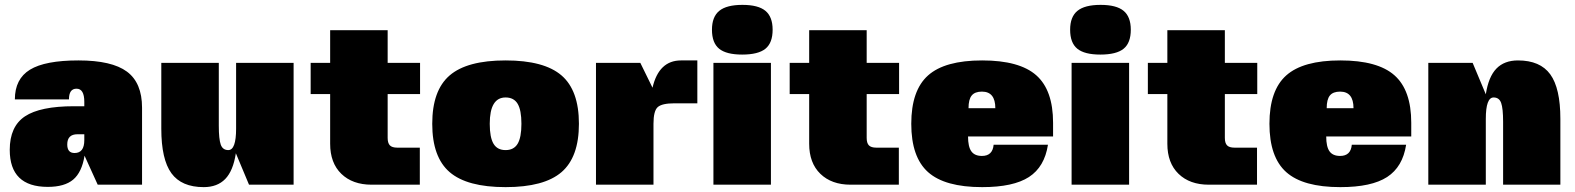

<svg xmlns="http://www.w3.org/2000/svg" viewBox="-20 -758 6464 788"><path d="M381 0 327 -119Q316 -51 280.5 -21Q245 9 176 9Q20 9 20 -143Q20 -239 82.5 -280.5Q145 -322 284 -322H326V-340Q326 -394 294 -394Q263 -394 263 -350H41Q41 -434 103 -472Q165 -510 302 -510Q439 -510 501 -464Q563 -418 563 -316V0ZM298 -207Q256 -207 256 -165Q256 -130 286 -130Q326 -130 326 -183V-207Z M1185 0H1002L948 -129Q937 -57 904.5 -23.5Q872 10 816 10Q725 10 683.5 -47Q642 -104 642 -230V-500H878V-242Q878 -187 886 -164.5Q894 -142 917 -142Q949 -142 949 -230V-500H1185Z M1571 -192Q1571 -171 1580 -161.5Q1589 -152 1611 -152H1703V0H1505Q1427 0 1381 -44.5Q1335 -89 1335 -168V-372H1255V-500H1335V-634H1571V-500H1704V-372H1571Z M1825.5 -448.5Q1897 -510 2055 -510Q2213 -510 2284.5 -448.5Q2356 -387 2356 -250Q2356 -113 2284.5 -51.5Q2213 10 2055 10Q1897 10 1825.5 -51.5Q1754 -113 1754 -250Q1754 -387 1825.5 -448.5ZM1990 -250Q1990 -194 2005.5 -168Q2021 -142 2055 -142Q2089 -142 2104.5 -168Q2120 -194 2120 -250Q2120 -306 2104.5 -332Q2089 -358 2055 -358Q1990 -358 1990 -250Z M2662 -250V0H2426V-500H2608L2658 -398Q2684 -510 2775 -510H2842V-334H2748Q2697 -334 2679.5 -318.5Q2662 -303 2662 -250Z M3144 0H2908V-500H3144ZM2902 -636Q2902 -689 2932 -713.5Q2962 -738 3027 -738Q3092 -738 3121.5 -713.5Q3151 -689 3151 -636Q3151 -582 3121.5 -558Q3092 -534 3026 -534Q2961 -534 2931.5 -558Q2902 -582 2902 -636Z M3537 -192Q3537 -171 3546 -161.5Q3555 -152 3577 -152H3669V0H3471Q3393 0 3347 -44.5Q3301 -89 3301 -168V-372H3221V-500H3301V-634H3537V-500H3670V-372H3537Z M4302 -198H3953Q3953 -156 3966.5 -137Q3980 -118 4010 -118Q4054 -118 4058 -164H4281Q4267 -73 4203 -31.5Q4139 10 4011 10Q3858 10 3789 -51.5Q3720 -113 3720 -250Q3720 -387 3789 -448.5Q3858 -510 4011 -510Q4164 -510 4233 -449Q4302 -388 4302 -254ZM4010 -382Q3981 -382 3968 -366Q3955 -350 3955 -314H4065Q4065 -382 4010 -382Z M4614 0H4378V-500H4614ZM4372 -636Q4372 -689 4402 -713.5Q4432 -738 4497 -738Q4562 -738 4591.5 -713.5Q4621 -689 4621 -636Q4621 -582 4591.5 -558Q4562 -534 4496 -534Q4431 -534 4401.5 -558Q4372 -582 4372 -636Z M5007 -192Q5007 -171 5016 -161.5Q5025 -152 5047 -152H5139V0H4941Q4863 0 4817 -44.5Q4771 -89 4771 -168V-372H4691V-500H4771V-634H5007V-500H5140V-372H5007Z M5772 -198H5423Q5423 -156 5436.5 -137Q5450 -118 5480 -118Q5524 -118 5528 -164H5751Q5737 -73 5673 -31.5Q5609 10 5481 10Q5328 10 5259 -51.5Q5190 -113 5190 -250Q5190 -387 5259 -448.5Q5328 -510 5481 -510Q5634 -510 5703 -449Q5772 -388 5772 -254ZM5480 -382Q5451 -382 5438 -366Q5425 -350 5425 -314H5535Q5535 -382 5480 -382Z M6024 -500 6078 -371Q6089 -443 6121.5 -476.5Q6154 -510 6210 -510Q6301 -510 6342.5 -453Q6384 -396 6384 -270V0H6149V-258Q6149 -313 6141 -335.5Q6133 -358 6110 -358Q6078 -358 6078 -270V0H5842V-500Z"/></svg>

Font: Fivo Sans Modern ExtBlk
Style: Regular
Weight: 950
Designer: Alexander Slobzheninov
Foundry: Alexander Slobzheninov
Version: 1.0